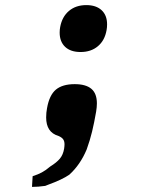

<svg xmlns="http://www.w3.org/2000/svg" viewBox="-20 -579 640 753"><path d="M177 74Q202 58.5 214.8 43.2Q227.5 28 231.5 4Q233 -6 233 -13Q233 -25.5 227.5 -33Q222 -40.5 209 -46Q161 -60 161 -118.5Q161 -137.5 164.5 -155Q173.5 -206 199.2 -227.5Q225 -249 273 -249Q316.5 -249 338.2 -230.8Q360 -212.5 360 -173.5Q360 -159 357 -141Q349.5 -97.5 341.2 -63.2Q333 -29 320 7Q295 67 252 106Q225 125 167.5 146L157.5 150Q129.5 154 105.5 154L108 112Q128.5 105.5 144 97.2Q159.5 89 177 74ZM214 -451Q214 -463 216 -473Q223.5 -513.5 250.5 -536.2Q277.5 -559 318.5 -559Q357 -559 378.5 -539Q400 -519 400 -483.5Q400 -471.5 398 -461Q391 -420.5 364 -397.8Q337 -375 296 -375Q257 -375 235.5 -395.2Q214 -415.5 214 -451Z"/></svg>

Font: JuliaMono Italic
Style: Regular
Weight: 400
Italic angle: -9°
Monospace: yes
Designer: cormullion
Foundry: corm
Version: Version 0.049; ttfautohint (v1.8.4)